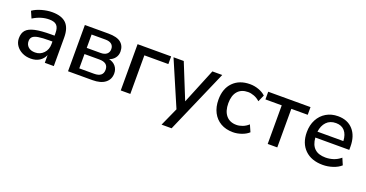

<svg xmlns="http://www.w3.org/2000/svg" viewBox="-34 -1110 3623 1903"><g transform="rotate(20 1777.5 -158.5)"><path d="M233 9Q182 9 142 -11Q102 -31 78.5 -65Q55 -99 55 -142Q55 -196 82.5 -227Q110 -258 173.5 -272Q237 -286 345 -286H379V-312Q379 -369 355 -394Q331 -419 276 -419Q234 -419 192 -406.5Q150 -394 106 -367L75 -438Q113 -465 170 -481Q227 -497 279 -497Q379 -497 427 -449.5Q475 -402 475 -301V0H380V-81Q362 -39 324 -15Q286 9 233 9ZM253 -63Q307 -63 343 -101Q379 -139 379 -197V-224H346Q273 -224 231.5 -217Q190 -210 172.5 -193.5Q155 -177 155 -148Q155 -110 181 -86.5Q207 -63 253 -63Z M625 0V-488H874Q964 -488 1005.5 -454.5Q1047 -421 1047 -360Q1047 -322 1025.5 -293.5Q1004 -265 967 -252Q1013 -241 1038 -210Q1063 -179 1063 -136Q1063 -73 1016 -36.5Q969 0 882 0ZM720 -281H867Q908 -281 930.5 -300Q953 -319 953 -352Q953 -386 930.5 -404Q908 -422 867 -422H720ZM720 -65H876Q970 -65 970 -141Q970 -216 876 -216H720Z M1181 0V-488H1535V-407H1282V0Z M1677 180 1764 -13 1560 -488H1668L1818 -117L1970 -488H2074L1783 180Z M2366 9Q2291 9 2236.5 -22.5Q2182 -54 2152 -111.5Q2122 -169 2122 -247Q2122 -363 2188 -430Q2254 -497 2366 -497Q2412 -497 2457 -481Q2502 -465 2531 -437L2499 -366Q2471 -392 2437.5 -404.5Q2404 -417 2374 -417Q2303 -417 2264.5 -372.5Q2226 -328 2226 -246Q2226 -164 2264.5 -117.5Q2303 -71 2374 -71Q2404 -71 2437.5 -83.5Q2471 -96 2499 -122L2531 -50Q2502 -23 2456.5 -7Q2411 9 2366 9Z M2731 0V-407H2559V-488H3005V-407H2832V0Z M3313 9Q3193 9 3124 -58.5Q3055 -126 3055 -243Q3055 -318 3085.5 -375.5Q3116 -433 3170 -465Q3224 -497 3294 -497Q3395 -497 3453 -432.5Q3511 -368 3511 -255V-221H3153Q3164 -69 3314 -69Q3356 -69 3396.5 -82Q3437 -95 3473 -125L3503 -55Q3470 -25 3418 -8Q3366 9 3313 9ZM3298 -426Q3235 -426 3198 -387Q3161 -348 3153 -283H3426Q3423 -351 3390 -388.5Q3357 -426 3298 -426Z"/></g></svg>

Font: Nunito Sans SemiBold
Style: Regular
Weight: 600
Designer: Vernon Adams
Foundry: Vernon Adams
Version: Version 3.101; ttfautohint (v1.8.4.7-5d5b);gftools[0.9.27]